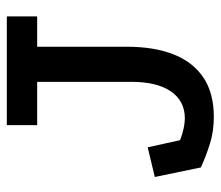

<svg xmlns="http://www.w3.org/2000/svg" viewBox="-62 -567 647 563"><g transform="rotate(-90 261.5 -285.5)"><path d="M406 -238Q406 -157 383.5 -100Q361 -43 315.5 -12.5Q270 18 200 18Q159 18 123 7Q87 -4 52 -20L24 -155L111 -176L132 -81Q150 -74 166.5 -70.5Q183 -67 196 -67Q247 -67 275 -108Q303 -149 303 -223V-500H176V-589H495V-500H406Z"/></g></svg>

Font: Podkova SemiBold
Style: Regular
Weight: 600
Designer: Ilya Yudin
Foundry: Cyreal (www.cyreal.org)
Version: Version 2.103